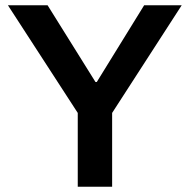

<svg xmlns="http://www.w3.org/2000/svg" viewBox="-20 -706 717 726"><path d="M274 0V-279L10 -686H160L341 -396H346L525 -686H667L404 -279V0Z"/></svg>

Font: Archivo SemiBold SemiBold
Style: Regular
Weight: 600
Version: Version 2.001